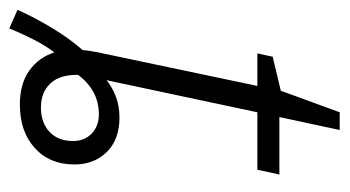

<svg xmlns="http://www.w3.org/2000/svg" viewBox="-222 -514 730 401"><g transform="rotate(90 142.5 -313.0)"><path d="M-38 15Q-21 -23 1 -59Q23 -95 46 -121Q48 -142 54 -168L121 -486H53L60 -518L131 -535L176 -658H213L186 -532H306L296 -486H176L109 -171Q122 -182 142 -190Q162 -198 187 -198Q233 -198 259 -171.5Q285 -145 285 -104Q285 -52 250.5 -21Q216 10 160 10Q116 10 88.5 -10Q61 -30 51 -62Q37 -44 24 -18.5Q11 7 1 32ZM166 -34Q198 -34 217 -52Q236 -70 236 -101Q236 -125 220.5 -140Q205 -155 180 -155Q131 -155 98 -112Q97 -74 115.5 -54Q134 -34 166 -34Z"/></g></svg>

Font: Noto Sans SemiCondensed Light
Style: Italic
Weight: 300
Width: 4
Italic angle: -12°
Designer: Monotype Design Team
Foundry: Monotype Imaging Inc.
Version: Version 2.013; ttfautohint (v1.8.4.7-5d5b)